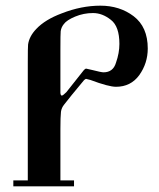

<svg xmlns="http://www.w3.org/2000/svg" viewBox="-20 -657 559 677"><path d="M193 -483V-329Q194 -320 198 -320Q202 -320 214 -332Q238 -362 275 -409Q280 -415 284 -415L306 -410Q337 -402 345 -402Q379 -402 389 -436Q401 -470 401 -502Q401 -564 371 -587Q341 -611 308 -611Q275 -611 245 -598.5Q215 -586 205 -572Q196 -561 194 -547Q193 -538 193 -483ZM27 0V-21H78V-436Q78 -492 79 -500Q83 -529 108 -555Q139 -588 198 -610Q267 -637 334 -637Q402 -637 451 -600Q501 -562 501 -486Q501 -434 471 -392Q441 -351 389 -351Q363 -351 299 -375L283 -379Q279 -377 276 -374Q275 -373 233 -322L206 -288Q197 -277 195 -263Q193 -245 193 -203V-21H241V0Z"/></svg>

Font: Pochaevsk Unicode
Style: Normal
Weight: 400
Version: Version 1.1